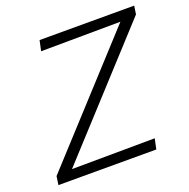

<svg xmlns="http://www.w3.org/2000/svg" viewBox="-119 -772 869 885"><g transform="rotate(-20 315.5 -329.0)"><path d="M625 -617 104 -48 511 -51 500 0H20L26 -42L546 -610L156 -607L167 -658H631Z"/></g></svg>

Font: Ysabeau Infant Semilight
Style: Italic
Weight: 300
Italic angle: -12°
Designer: Christian Thalmann (Catharsis Fonts)
Version: Version 0.003